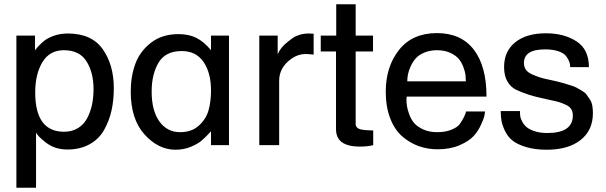

<svg xmlns="http://www.w3.org/2000/svg" viewBox="-20 -678 2831 897"><path d="M279.3 -62.5Q317.4 -62.5 345.2 -80.1Q373 -97.7 388.2 -127.4Q403.3 -157.2 410.2 -190.4Q417 -223.6 417 -261.7Q417 -338.9 384.3 -391.1Q351.6 -443.4 278.3 -443.4Q211.9 -443.4 178.2 -387.7Q144.5 -332 144.5 -246.1Q144.5 -62.5 279.3 -62.5ZM148.4 199.2H56.6V-511.7H143.6V-442.4Q146.5 -447.3 155.3 -457.5Q164.1 -467.8 181.6 -483.4Q199.2 -499 230 -510.3Q260.7 -521.5 296.9 -521.5Q408.2 -521.5 460 -448.2Q511.7 -375 511.7 -265.6Q511.7 -210 501 -161.6Q490.2 -113.3 466.3 -70.8Q442.4 -28.3 398.4 -3.9Q354.5 20.5 294.9 20.5Q236.3 20.5 194.8 -11.7Q153.3 -43.9 148.4 -59.6Z M821.3 -60.5Q875 -60.5 908.7 -90.8Q942.4 -121.1 954.1 -162.1Q965.8 -203.1 965.8 -255.9Q965.8 -336.9 931.2 -388.2Q896.5 -439.5 829.1 -439.5Q752.9 -439.5 720.7 -385.3Q688.5 -331.1 688.5 -250Q688.5 -161.1 724.6 -110.8Q760.7 -60.5 821.3 -60.5ZM1049.8 0H965.8V-64.5Q940.4 -37.1 922.4 -21.5Q904.3 -5.9 871.6 7.8Q838.9 21.5 799.8 21.5Q719.7 21.5 655.3 -49.8Q590.8 -121.1 590.8 -250Q590.8 -321.3 612.3 -379.9Q633.8 -438.5 685.5 -478.5Q737.3 -518.6 813.5 -518.6Q862.3 -518.6 897.5 -501Q932.6 -483.4 965.8 -443.4V-511.7H1049.8Z M1284.2 0H1191.4V-511.7H1277.3V-424.8Q1291 -457 1325.2 -483.4Q1344.7 -499 1354.5 -504.9Q1364.3 -510.7 1382.3 -516.1Q1400.4 -521.5 1423.8 -521.5Q1433.6 -521.5 1445.3 -520.5V-422.9Q1442.4 -422.9 1430.7 -424.3Q1418.9 -425.8 1409.2 -425.8Q1374 -425.8 1343.8 -405.3Q1284.2 -364.3 1284.2 -300.8Z M1723.6 -68.4V0Q1699.2 6.8 1660.2 6.8Q1620.1 6.8 1594.7 -3.9Q1549.8 -22.5 1549.8 -74.2V-437.5H1478.5V-511.7H1550.8V-658.2H1641.6V-511.7H1722.7V-437.5H1641.6V-99.6Q1641.6 -79.1 1666 -73.2Q1675.8 -71.3 1684.6 -70.3Q1693.4 -69.3 1704.6 -69.3Q1715.8 -69.3 1723.6 -68.4Z M1882.8 -297.9H2156.2Q2156.2 -299.8 2156.2 -302.7Q2156.2 -314.5 2154.8 -327.6Q2153.3 -340.8 2145.5 -362.8Q2137.7 -384.8 2124.5 -401.4Q2111.3 -418 2084.5 -430.7Q2057.6 -443.4 2021.5 -443.4Q1988.3 -443.4 1961.9 -432.1Q1935.5 -420.9 1921.4 -404.3Q1907.2 -387.7 1897.9 -366.7Q1888.7 -345.7 1885.7 -329.1Q1882.8 -312.5 1882.8 -297.9ZM2157.2 -157.2H2246.1Q2245.1 -150.4 2243.2 -138.2Q2241.2 -126 2227.5 -95.7Q2213.9 -65.4 2192.4 -42Q2170.9 -18.6 2127 0.5Q2083 19.5 2024.4 19.5Q1977.5 19.5 1935.5 4.4Q1893.6 -10.7 1858.4 -41.5Q1823.2 -72.3 1802.7 -126Q1782.2 -179.7 1782.2 -250Q1782.2 -366.2 1844.2 -444.8Q1906.2 -523.4 2021.5 -523.4Q2133.8 -523.4 2193.4 -446.3Q2252.9 -369.1 2252.9 -226.6H1879.9Q1878.9 -221.7 1878.9 -213.9Q1878.9 -198.2 1881.3 -182.1Q1883.8 -166 1892.1 -143.1Q1900.4 -120.1 1915 -103Q1929.7 -85.9 1957.5 -73.2Q1985.4 -60.5 2022.5 -60.5Q2061.5 -60.5 2089.8 -72.3Q2118.2 -84 2128.9 -99.6Q2139.6 -115.2 2147.9 -131.8Q2156.2 -148.4 2157.2 -157.2Z M2750 -149.4Q2750 -69.3 2692.4 -23.9Q2634.8 21.5 2534.2 21.5Q2478.5 21.5 2437 8.8Q2395.5 -3.9 2373.5 -22Q2351.6 -40 2338.9 -66.9Q2326.2 -93.8 2322.8 -114.3Q2319.3 -134.8 2319.3 -159.2H2409.2Q2409.2 -157.2 2409.2 -152.3Q2409.2 -143.6 2410.6 -133.8Q2412.1 -124 2419.9 -109.4Q2427.7 -94.7 2440.4 -84Q2453.1 -73.2 2478 -64.9Q2502.9 -56.6 2537.1 -56.6Q2656.2 -56.6 2656.2 -138.7Q2656.2 -156.2 2648.4 -168.5Q2640.6 -180.7 2623.5 -188.5Q2606.4 -196.3 2592.3 -200.7Q2578.1 -205.1 2552.2 -210.4Q2526.4 -215.8 2514.6 -218.8Q2481.4 -225.6 2449.7 -235.8Q2418 -246.1 2392.1 -258.3Q2366.2 -270.5 2350.6 -297.4Q2335 -324.2 2335 -365.2Q2335 -438.5 2387.2 -480.5Q2439.5 -522.5 2530.3 -522.5Q2615.2 -522.5 2673.3 -484.9Q2731.4 -447.3 2731.4 -364.3H2643.6Q2643.6 -366.2 2643.6 -368.2Q2643.6 -377.9 2640.1 -388.2Q2636.7 -398.4 2626.5 -413.6Q2616.2 -428.7 2590.3 -438Q2564.5 -447.3 2526.4 -447.3Q2427.7 -447.3 2427.7 -383.8Q2427.7 -366.2 2436.5 -353Q2445.3 -339.8 2464.8 -331.1Q2484.4 -322.3 2499 -317.4Q2513.7 -312.5 2543.5 -306.2Q2573.2 -299.8 2585 -296.9Q2608.4 -291 2615.7 -288.6Q2623 -286.1 2644 -279.8Q2665 -273.4 2673.3 -268.6Q2681.6 -263.7 2697.3 -254.9Q2712.9 -246.1 2719.7 -236.8Q2726.6 -227.5 2735.4 -214.4Q2744.1 -201.2 2747.1 -185.1Q2750 -168.9 2750 -149.4Z"/></svg>

Font: Druckschrift BY WOK
Style: Medium
Weight: 400
Version: Version 001.000